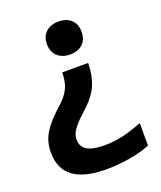

<svg xmlns="http://www.w3.org/2000/svg" viewBox="-139 -619 778 927"><g transform="rotate(-20 250.0 -155.0)"><path d="M339 -293Q339 -233 319 -183Q299 -133 239 -80Q210 -54 192.5 -34Q175 -14 167.5 2Q160 18 160 35Q160 73 189 90.5Q218 108 280 108Q328 108 373 97.5Q418 87 474 65V181Q426 200 366.5 210Q307 220 248 220Q135 220 78.5 178.5Q22 137 22 52Q22 17 32.5 -13Q43 -43 67.5 -74Q92 -105 132 -141Q163 -168 179 -192.5Q195 -217 200.5 -242Q206 -267 206 -293ZM272 -530Q313 -530 337 -507.5Q361 -485 361 -446Q361 -406 337 -383.5Q313 -361 272 -361Q232 -361 207.5 -383.5Q183 -406 183 -446Q183 -485 207.5 -507.5Q232 -530 272 -530Z"/></g></svg>

Font: M PLUS 1 Code SemiBold
Style: Regular
Weight: 600
Designer: Coji Morishita
Foundry: UNDERFOREST DESIGN
Version: Version 1.005